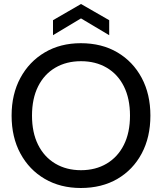

<svg xmlns="http://www.w3.org/2000/svg" viewBox="-20 -928 810 960"><path d="M384 12Q282 12 204 -33.5Q126 -79 82 -160.5Q38 -242 38 -350Q38 -457 82 -538.5Q126 -620 204 -666Q282 -712 384 -712Q489 -712 567 -666Q645 -620 688.5 -538.5Q732 -457 732 -350Q732 -242 688.5 -160.5Q645 -79 567 -33.5Q489 12 384 12ZM385 -77Q458 -77 513.5 -110Q569 -143 599.5 -204Q630 -265 630 -350Q630 -435 599.5 -496Q569 -557 513.5 -589.5Q458 -622 385 -622Q312 -622 256.5 -589.5Q201 -557 170.5 -496Q140 -435 140 -350Q140 -265 170.5 -204Q201 -143 256.5 -110Q312 -77 385 -77ZM245 -752V-827L385 -908L526 -827V-752L385 -836Z"/></svg>

Font: DM Sans 9pt 36pt Medium
Style: Regular
Weight: 500
Version: Version 4.004;gftools[0.9.30]